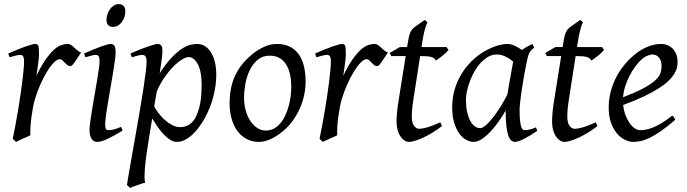

<svg xmlns="http://www.w3.org/2000/svg" viewBox="-20 -671 3347 935"><path d="M375 -415Q369.1 -407.2 362.1 -396Q355 -384.8 347.9 -374.3Q340.8 -363.8 334.5 -356.4Q328.1 -349.1 323.2 -349.1Q314 -349.1 307.4 -354.5Q300.8 -359.9 295.2 -366Q289.6 -372.1 283.9 -377.4Q278.3 -382.8 271 -382.8Q258.3 -382.8 241.5 -365.5Q224.6 -348.1 207.8 -320.1Q190.9 -292 175.5 -257.1Q160.2 -222.2 149.9 -187Q144.5 -168.5 140.4 -146.2Q136.2 -124 133.1 -100.6Q129.9 -77.1 128.4 -54.4Q127 -31.7 127.9 -12.2Q121.6 -8.8 112.1 -4.6Q102.5 -0.5 92.5 3.9Q82.5 8.3 73.2 12.5Q64 16.6 58.1 20L42 4.9Q49.3 -29.8 56.2 -66.9Q63 -104 69.1 -140.9Q75.2 -177.7 80.3 -212.9Q85.4 -248 89.1 -278.3Q92.8 -308.6 95 -332.5Q97.2 -356.4 97.2 -371.1Q97.2 -382.3 95.5 -388.9Q93.8 -395.5 91.1 -398.7Q88.4 -401.9 84.7 -402.8Q81.1 -403.8 77.1 -403.8Q72.3 -403.8 64 -402.1Q55.7 -400.4 47.4 -397.9Q37.6 -395.5 26.9 -392.1L20 -410.2Q40.5 -419.4 61.3 -428Q82 -436.5 100.1 -442.9Q118.2 -449.2 131.6 -453.1Q145 -457 150.9 -457Q157.7 -457 161.6 -454.6Q165.5 -452.1 167.2 -446Q168.9 -439.9 169.4 -429Q169.9 -418 169.9 -400.9Q169.9 -395.5 168.5 -382.8Q167 -370.1 165 -355.2Q163.1 -340.3 160.9 -325.7Q158.7 -311 157.2 -301.8Q180.7 -350.1 201.7 -380.4Q222.7 -410.6 241.5 -427.7Q260.3 -444.8 277.3 -450.9Q294.4 -457 310.1 -457Q318.8 -457 325.9 -452.1Q333 -447.3 340.3 -440.4Q347.7 -433.6 356 -426.5Q364.3 -419.4 375 -415Z M577.1 -35.2Q554.2 -21.5 535.9 -11.2Q517.6 -1 502.4 6.1Q487.3 13.2 475.1 16.6Q462.9 20 452.1 20Q435.5 20 425.8 4.6Q416 -10.7 416 -37.1Q416 -51.8 419.7 -78.9Q423.3 -106 428.7 -138.9Q434.1 -171.9 440.4 -207.8Q446.8 -243.7 452.1 -276.1Q457.5 -308.6 461.2 -333.7Q464.8 -358.9 464.8 -371.1Q464.8 -382.3 463.4 -388.9Q461.9 -395.5 459.5 -398.7Q457 -401.9 453.1 -402.8Q449.2 -403.8 444.8 -403.8Q440.9 -403.8 432.9 -402.1Q424.8 -400.4 416.5 -397.9Q407.2 -395.5 396 -392.1L389.2 -410.2Q409.7 -419.4 429.9 -428Q450.2 -436.5 467.8 -442.9Q485.4 -449.2 498.5 -453.1Q511.7 -457 518.1 -457Q531.7 -457 537.4 -447.8Q543 -438.5 543 -416Q543 -401.9 539.3 -374.3Q535.6 -346.7 529.8 -312.5Q523.9 -278.3 517.6 -241Q511.2 -203.6 505.4 -169.4Q499.5 -135.3 495.8 -107.7Q492.2 -80.1 492.2 -65.9Q492.2 -50.8 495.4 -43.9Q498.5 -37.1 506.8 -37.1Q522 -37.1 535.9 -41Q549.8 -44.9 569.8 -53.2ZM590.3 -616.2Q590.3 -602.5 586.2 -589.1Q582 -575.7 574.2 -564.7Q566.4 -553.7 555.2 -546.9Q543.9 -540 530.3 -540Q515.1 -540 506.8 -548.8Q498.5 -557.6 498.5 -574.2Q498.5 -587.4 502.9 -600.8Q507.3 -614.3 515.1 -625.5Q522.9 -636.7 533.9 -643.8Q544.9 -650.9 558.6 -650.9Q573.7 -650.9 582 -641.8Q590.3 -632.8 590.3 -616.2Z M898.9 -393.1Q885.7 -393.1 865.7 -380.9Q845.7 -368.7 823.7 -346.4Q801.8 -324.2 780.3 -293.2Q758.8 -262.2 743.2 -224.6L731 -153.3Q738.3 -138.7 751.5 -120.8Q764.6 -103 781.7 -87.6Q798.8 -72.3 818.4 -62Q837.9 -51.8 857.9 -51.8Q884.3 -51.8 904.5 -66.2Q924.8 -80.6 936 -106.9Q944.8 -126 950.2 -146.7Q955.6 -167.5 958 -187.7Q960.4 -208 961.2 -226.6Q961.9 -245.1 961.9 -259.8Q961.9 -293.9 956.5 -319.1Q951.2 -344.2 942.1 -360.6Q933.1 -377 921.9 -385Q910.6 -393.1 898.9 -393.1ZM771 -424.8Q771 -410.2 767.8 -383.8Q764.6 -357.4 757.8 -314.5Q789.1 -362.8 816.4 -391.1Q843.8 -419.4 866.5 -434.1Q889.2 -448.7 907.7 -452.9Q926.3 -457 940.9 -457Q960 -457 976.6 -447.3Q993.2 -437.5 1005.9 -418.2Q1018.6 -398.9 1025.9 -370.8Q1033.2 -342.8 1033.2 -306.2Q1033.2 -257.3 1019.5 -202.6Q1005.9 -147.9 975.1 -91.8Q963.9 -72.3 949.5 -52.5Q935.1 -32.7 918 -16.6Q900.9 -0.5 881.6 9.8Q862.3 20 841.3 20Q824.7 20 808.8 10Q793 0 777.6 -16.1Q762.2 -32.2 748 -52.7Q733.9 -73.2 721.2 -93.8L706.1 -2.9Q689.5 97.7 685.5 151.1Q681.6 204.6 687 218.3Q679.7 220.2 669.9 223.4Q660.2 226.6 649.7 230.2Q639.2 233.9 629.6 237.5Q620.1 241.2 613.8 244.1L598.1 230Q600.1 215.8 605.2 186Q610.4 156.2 617.4 116.2Q624.5 76.2 632.8 28.8Q641.1 -18.6 649.7 -67.4Q658.2 -116.2 666.3 -164.1Q674.3 -211.9 680.4 -252.7Q686.5 -293.5 690.2 -324.5Q693.8 -355.5 693.8 -371.1Q693.8 -382.3 691.9 -388.9Q689.9 -395.5 686.5 -398.7Q683.1 -401.9 679.2 -402.8Q675.3 -403.8 670.9 -403.8Q666.5 -403.8 658.4 -402.1Q650.4 -400.4 642.1 -397.9Q632.8 -395.5 622.1 -392.1L615.2 -410.2Q635.7 -419.4 656.7 -428Q677.7 -436.5 696 -442.9Q714.4 -449.2 728.3 -453.1Q742.2 -457 748 -457Q757.8 -457 764.4 -450.4Q771 -443.8 771 -424.8Z M1398.4 -246.1Q1398.4 -320.8 1371.1 -360.4Q1343.8 -399.9 1293.5 -399.9Q1258.3 -399.9 1234.4 -379.6Q1210.4 -359.4 1195.8 -328.6Q1181.2 -297.9 1174.8 -262Q1168.5 -226.1 1168.5 -194.8Q1168.5 -162.1 1176.5 -133.1Q1184.6 -104 1199 -82.3Q1213.4 -60.5 1232.7 -47.9Q1252 -35.2 1274.4 -35.2Q1296.9 -35.2 1314.7 -45.2Q1332.5 -55.2 1346.4 -72Q1360.4 -88.9 1370.1 -110.6Q1379.9 -132.3 1386.2 -155.8Q1392.6 -179.2 1395.5 -202.6Q1398.4 -226.1 1398.4 -246.1ZM1468.3 -272.9Q1468.3 -240.2 1460.9 -206.8Q1453.6 -173.3 1439.5 -141.8Q1425.3 -110.4 1404.5 -81.8Q1383.8 -53.2 1356.4 -30.8Q1343.8 -20.5 1329.6 -11.2Q1315.4 -2 1300.8 5.1Q1286.1 12.2 1271 16.1Q1255.9 20 1241.2 20Q1207 20 1180.4 5.6Q1153.8 -8.8 1135.5 -33.9Q1117.2 -59.1 1107.7 -93.5Q1098.1 -127.9 1098.1 -168Q1098.1 -203.1 1104 -235.6Q1109.9 -268.1 1123 -298.3Q1136.2 -328.6 1158.2 -356.4Q1180.2 -384.3 1212.4 -410.2Q1237.3 -429.7 1267.1 -443.4Q1296.9 -457 1327.1 -457Q1365.2 -457 1392.1 -443.4Q1418.9 -429.7 1435.8 -405.3Q1452.6 -380.9 1460.4 -347.2Q1468.3 -313.5 1468.3 -272.9Z M1869.1 -415Q1863.3 -407.2 1856.2 -396Q1849.1 -384.8 1842 -374.3Q1835 -363.8 1828.6 -356.4Q1822.3 -349.1 1817.4 -349.1Q1808.1 -349.1 1801.5 -354.5Q1794.9 -359.9 1789.3 -366Q1783.7 -372.1 1778.1 -377.4Q1772.5 -382.8 1765.1 -382.8Q1752.4 -382.8 1735.6 -365.5Q1718.8 -348.1 1701.9 -320.1Q1685.1 -292 1669.7 -257.1Q1654.3 -222.2 1644 -187Q1638.7 -168.5 1634.5 -146.2Q1630.4 -124 1627.2 -100.6Q1624 -77.1 1622.6 -54.4Q1621.1 -31.7 1622.1 -12.2Q1615.7 -8.8 1606.2 -4.6Q1596.7 -0.5 1586.7 3.9Q1576.7 8.3 1567.4 12.5Q1558.1 16.6 1552.2 20L1536.1 4.9Q1543.5 -29.8 1550.3 -66.9Q1557.1 -104 1563.2 -140.9Q1569.3 -177.7 1574.5 -212.9Q1579.6 -248 1583.3 -278.3Q1586.9 -308.6 1589.1 -332.5Q1591.3 -356.4 1591.3 -371.1Q1591.3 -382.3 1589.6 -388.9Q1587.9 -395.5 1585.2 -398.7Q1582.5 -401.9 1578.9 -402.8Q1575.2 -403.8 1571.3 -403.8Q1566.4 -403.8 1558.1 -402.1Q1549.8 -400.4 1541.5 -397.9Q1531.7 -395.5 1521 -392.1L1514.2 -410.2Q1534.7 -419.4 1555.4 -428Q1576.2 -436.5 1594.2 -442.9Q1612.3 -449.2 1625.7 -453.1Q1639.2 -457 1645 -457Q1651.9 -457 1655.8 -454.6Q1659.7 -452.1 1661.4 -446Q1663.1 -439.9 1663.6 -429Q1664.1 -418 1664.1 -400.9Q1664.1 -395.5 1662.6 -382.8Q1661.1 -370.1 1659.2 -355.2Q1657.2 -340.3 1655 -325.7Q1652.8 -311 1651.4 -301.8Q1674.8 -350.1 1695.8 -380.4Q1716.8 -410.6 1735.6 -427.7Q1754.4 -444.8 1771.5 -450.9Q1788.6 -457 1804.2 -457Q1813 -457 1820.1 -452.1Q1827.1 -447.3 1834.5 -440.4Q1841.8 -433.6 1850.1 -426.5Q1858.4 -419.4 1869.1 -415Z M2132.3 -57.1Q2108.4 -38.6 2084.5 -24.2Q2060.5 -9.8 2039.1 0Q2017.6 9.8 2000.2 14.9Q1982.9 20 1972.2 20Q1960 20 1949 12.7Q1938 5.4 1929.4 -7.6Q1920.9 -20.5 1916 -38.6Q1911.1 -56.6 1911.1 -78.1Q1911.1 -87.4 1911.6 -96.7Q1912.1 -106 1912.8 -116Q1913.6 -126 1914.8 -137.2Q1916 -148.4 1918 -162.1L1955.6 -397.9H1885.3L1877.9 -413.1L1927.2 -441.9H1962.4L1965.3 -459Q1968.3 -479 1971.4 -492.2Q1974.6 -505.4 1978.8 -514.2Q1982.9 -522.9 1987.8 -528.6Q1992.7 -534.2 1999 -539.1L2048.3 -574.2L2062 -562Q2058.6 -557.6 2054.7 -546.4Q2051.3 -536.6 2046.6 -518.6Q2042 -500.5 2037.1 -470.2L2032.7 -441.9H2154.3L2164.1 -428.2Q2159.2 -421.4 2150.6 -413.3Q2142.1 -405.3 2132.8 -397.9Q2123.5 -390.6 2115 -384.5Q2106.4 -378.4 2102.1 -376Q2099.1 -382.8 2094 -387Q2088.9 -391.1 2080.1 -393.6Q2071.3 -396 2058.3 -397Q2045.4 -397.9 2027.3 -397.9H2025.9L1991.2 -173.8Q1989.7 -164.6 1988.5 -154.1Q1987.3 -143.6 1986.6 -134Q1985.8 -124.5 1985.6 -116.2Q1985.4 -107.9 1985.4 -103Q1985.4 -72.8 1996.3 -58.3Q2007.3 -43.9 2021 -43.9Q2038.1 -43.9 2062.7 -51.3Q2087.4 -58.6 2124 -75.2Z M2450.7 -210.4Q2454.1 -232.4 2458.3 -256.1Q2462.4 -279.8 2466.6 -301.8Q2470.7 -323.7 2473.9 -342Q2477.1 -360.4 2479 -371.1Q2471.7 -377 2462.9 -383.1Q2454.1 -389.2 2444.1 -394.3Q2434.1 -399.4 2423.1 -402.6Q2412.1 -405.8 2400.4 -405.8Q2377.9 -405.8 2358.2 -394.8Q2338.4 -383.8 2321.5 -365.7Q2304.7 -347.7 2291.3 -324.5Q2277.8 -301.3 2268.6 -276.6Q2259.3 -252 2254.2 -228Q2249 -204.1 2249 -185.1Q2249 -153.3 2254.4 -127.9Q2259.8 -102.5 2269 -84.5Q2278.3 -66.4 2291 -56.6Q2303.7 -46.9 2318.4 -46.9Q2330.1 -46.9 2346.9 -61.8Q2363.8 -76.7 2382.1 -100.3Q2400.4 -124 2418.5 -153.1Q2436.5 -182.1 2450.7 -210.4ZM2596.2 -33.2Q2553.7 -5.4 2527.6 7.3Q2501.5 20 2487.3 20Q2478.5 20 2470.5 13.9Q2462.4 7.8 2456.1 -9Q2449.7 -25.9 2446 -55.7Q2442.4 -85.4 2442.4 -132.8Q2429.7 -110.4 2411.4 -83.7Q2393.1 -57.1 2372.1 -33.9Q2351.1 -10.7 2328.9 4.6Q2306.6 20 2286.1 20Q2270 20 2251.7 10.7Q2233.4 1.5 2218 -18.8Q2202.6 -39.1 2192.4 -71Q2182.1 -103 2182.1 -148.9Q2182.1 -187.5 2191.2 -224.4Q2200.2 -261.2 2218.3 -294.9Q2236.3 -328.6 2262.5 -358.2Q2288.6 -387.7 2323.2 -411.1Q2336.4 -419.9 2352.3 -428.2Q2368.2 -436.5 2385 -442.9Q2401.9 -449.2 2418.5 -453.1Q2435.1 -457 2450.2 -457Q2460.4 -457 2470.2 -454.3Q2480 -451.7 2489 -447.3Q2498 -442.9 2506.3 -437.7Q2514.6 -432.6 2522 -427.7Q2533.2 -436 2545.9 -443.1Q2558.6 -450.2 2572.3 -457L2582 -439.9Q2573.7 -433.1 2568.4 -427.7Q2563 -422.4 2558.8 -415.3Q2554.7 -408.2 2551.8 -397.9Q2548.8 -387.7 2545.4 -371.1Q2538.1 -335.9 2531.5 -299.1Q2524.9 -262.2 2520.3 -229.5Q2515.6 -196.8 2512.9 -171.9Q2510.3 -147 2510.3 -136.2Q2510.3 -108.4 2512 -89.4Q2513.7 -70.3 2516.6 -58.8Q2519.5 -47.4 2523.9 -42.2Q2528.3 -37.1 2534.2 -37.1Q2543.9 -37.1 2557.4 -39.8Q2570.8 -42.5 2590.3 -50.8Z M2889.6 -57.1Q2865.7 -38.6 2841.8 -24.2Q2817.9 -9.8 2796.4 0Q2774.9 9.8 2757.6 14.9Q2740.2 20 2729.5 20Q2717.3 20 2706.3 12.7Q2695.3 5.4 2686.8 -7.6Q2678.2 -20.5 2673.3 -38.6Q2668.5 -56.6 2668.5 -78.1Q2668.5 -87.4 2668.9 -96.7Q2669.4 -106 2670.2 -116Q2670.9 -126 2672.1 -137.2Q2673.3 -148.4 2675.3 -162.1L2712.9 -397.9H2642.6L2635.3 -413.1L2684.6 -441.9H2719.7L2722.7 -459Q2725.6 -479 2728.8 -492.2Q2731.9 -505.4 2736.1 -514.2Q2740.2 -522.9 2745.1 -528.6Q2750 -534.2 2756.3 -539.1L2805.7 -574.2L2819.3 -562Q2815.9 -557.6 2812 -546.4Q2808.6 -536.6 2804 -518.6Q2799.3 -500.5 2794.4 -470.2L2790 -441.9H2911.6L2921.4 -428.2Q2916.5 -421.4 2908 -413.3Q2899.4 -405.3 2890.1 -397.9Q2880.9 -390.6 2872.3 -384.5Q2863.8 -378.4 2859.4 -376Q2856.4 -382.8 2851.3 -387Q2846.2 -391.1 2837.4 -393.6Q2828.6 -396 2815.7 -397Q2802.7 -397.9 2784.7 -397.9H2783.2L2748.5 -173.8Q2747.1 -164.6 2745.8 -154.1Q2744.6 -143.6 2743.9 -134Q2743.2 -124.5 2742.9 -116.2Q2742.7 -107.9 2742.7 -103Q2742.7 -72.8 2753.7 -58.3Q2764.6 -43.9 2778.3 -43.9Q2795.4 -43.9 2820.1 -51.3Q2844.7 -58.6 2881.3 -75.2Z M3104.5 -381.8Q3088.4 -367.2 3073 -346.2Q3057.6 -325.2 3045.2 -300.8Q3032.7 -276.4 3024.4 -249.8Q3016.1 -223.1 3014.2 -197.3Q3078.1 -222.2 3115.5 -242.4Q3152.8 -262.7 3171.9 -280.8Q3190.9 -298.8 3196.3 -315.4Q3201.7 -332 3201.7 -349.1Q3201.7 -364.3 3197.8 -375.2Q3193.8 -386.2 3187.5 -392.8Q3181.2 -399.4 3173.1 -402.6Q3165 -405.8 3156.7 -405.8Q3148.9 -405.8 3133.8 -400.1Q3118.7 -394.5 3104.5 -381.8ZM3279.8 -371.1Q3279.8 -357.4 3276.6 -342.3Q3273.4 -327.1 3263.4 -311Q3253.4 -294.9 3235.6 -277.3Q3217.8 -259.8 3188.2 -241Q3158.7 -222.2 3116.2 -201.9Q3073.7 -181.6 3014.6 -159.7Q3017.6 -132.3 3026.1 -109.9Q3034.7 -87.4 3046.1 -71.3Q3057.6 -55.2 3071 -46.1Q3084.5 -37.1 3097.7 -37.1Q3107.9 -37.1 3122.6 -39.3Q3137.2 -41.5 3156.5 -48.8Q3175.8 -56.2 3200 -70.3Q3224.1 -84.5 3253.4 -107.9Q3258.8 -105 3262.9 -98.4Q3267.1 -91.8 3268.6 -87.9Q3228.5 -53.2 3197.8 -32Q3167 -10.7 3142.8 0.7Q3118.7 12.2 3099.4 16.1Q3080.1 20 3062.5 20Q3046.4 20 3025.9 11Q3005.4 2 2987.3 -17.8Q2969.2 -37.6 2956.8 -69.6Q2944.3 -101.6 2944.3 -147.9Q2944.3 -186 2953.6 -222.9Q2962.9 -259.8 2980.2 -293.7Q2997.6 -327.6 3022.9 -357.9Q3048.3 -388.2 3080.6 -413.1Q3091.8 -421.9 3106 -429.9Q3120.1 -438 3135.5 -444.1Q3150.9 -450.2 3166.7 -453.6Q3182.6 -457 3197.8 -457Q3218.8 -457 3234.1 -449.5Q3249.5 -441.9 3259.8 -429.7Q3270 -417.5 3274.9 -402.1Q3279.8 -386.7 3279.8 -371.1Z"/></svg>

Font: Gentium Plus Eur
Style: Italic
Weight: 400
Italic angle: -8°
Designer: J. Victor Gaultney, Annie Olsen, Iska Routamaa, Becca Hirsbrunner
Foundry: SIL International
Version: Version 5.000